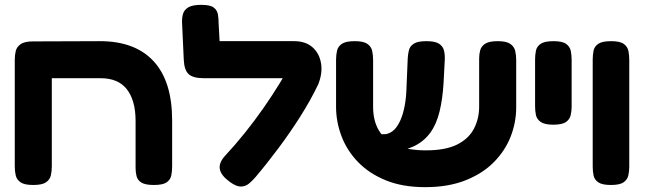

<svg xmlns="http://www.w3.org/2000/svg" viewBox="-20 -755 2662 793"><path d="M117 9Q81 9 65 -2Q49 -13 45 -30.5Q41 -48 41 -67V-508Q41 -527 45 -544Q49 -561 65 -572.5Q81 -584 117 -584L392 -585Q466 -585 521.5 -564Q577 -543 615 -501.5Q653 -460 672 -399Q691 -338 691 -257V-68Q691 -48 687.5 -30.5Q684 -13 668.5 -2Q653 9 616 9Q580 9 564 -1Q548 -11 544 -27.5Q540 -44 540 -61V-255Q540 -299 530.5 -332Q521 -365 503 -387.5Q485 -410 458 -421Q431 -432 395 -432H194V-68Q194 -48 190 -30.5Q186 -13 170 -2Q154 9 117 9Z M930 -3Q893 -30 888 -56Q883 -82 909 -111Q952 -157 992 -207Q1032 -257 1068 -308.5Q1104 -360 1135.5 -411.5Q1167 -463 1191 -512L1295 -408Q1264 -343 1222 -276.5Q1180 -210 1132 -145.5Q1084 -81 1034 -22Q1022 -8 1008 3.5Q994 15 975.5 15.5Q957 16 930 -3ZM1293 -403 1193 -432H821Q778 -432 759.5 -448.5Q741 -465 739 -508L732 -660Q731 -679 735.5 -696.5Q740 -714 757.5 -724.5Q775 -735 811 -735Q848 -735 862.5 -724Q877 -713 880 -695.5Q883 -678 883 -658L887 -585H1195Q1242 -585 1270.5 -560Q1299 -535 1306 -493.5Q1313 -452 1293 -403Z M1736 18Q1643 18 1574 -10Q1505 -38 1459 -85.5Q1413 -133 1390.5 -192.5Q1368 -252 1368 -314V-508Q1368 -528 1372 -545.5Q1376 -563 1392 -574Q1408 -585 1445 -585Q1481 -585 1497 -574Q1513 -563 1517 -545.5Q1521 -528 1521 -507V-314Q1521 -256 1545 -216Q1569 -176 1617.5 -155Q1666 -134 1739 -134Q1820 -134 1868 -158Q1916 -182 1937.5 -223.5Q1959 -265 1959 -315V-514Q1959 -532 1963.5 -548Q1968 -564 1984 -574.5Q2000 -585 2036 -585Q2072 -585 2088 -573.5Q2104 -562 2108 -544.5Q2112 -527 2112 -507V-312Q2112 -249 2089 -190.5Q2066 -132 2019.5 -85Q1973 -38 1902 -10Q1831 18 1736 18ZM1544 -129 1534 -200 1574 -201Q1594 -205 1608.5 -219.5Q1623 -234 1634 -259Q1645 -284 1651.5 -318.5Q1658 -353 1659 -395L1664 -514Q1665 -532 1669 -548Q1673 -564 1689 -574.5Q1705 -585 1741 -585Q1778 -585 1794 -574Q1810 -563 1814 -545.5Q1818 -528 1817 -508L1812 -412Q1808 -346 1795.5 -294.5Q1783 -243 1758 -208Q1733 -173 1693.5 -153Q1654 -133 1597 -130Z M2265 -240Q2229 -240 2213 -251.5Q2197 -263 2193.5 -280Q2190 -297 2190 -316V-509Q2190 -528 2193.5 -545.5Q2197 -563 2213 -574Q2229 -585 2266 -585Q2303 -585 2318.5 -573.5Q2334 -562 2337.5 -544.5Q2341 -527 2341 -508V-315Q2341 -296 2337 -279Q2333 -262 2317.5 -251Q2302 -240 2265 -240Z M2503 9Q2467 9 2451 -2Q2435 -13 2431.5 -30.5Q2428 -48 2428 -67V-509Q2428 -528 2431.5 -545.5Q2435 -563 2451 -574Q2467 -585 2504 -585Q2541 -585 2556.5 -573.5Q2572 -562 2575.5 -544.5Q2579 -527 2579 -508V-66Q2579 -47 2575 -30Q2571 -13 2555.5 -2Q2540 9 2503 9Z"/></svg>

Font: Fredoka SemiExpanded SemiBold
Style: Regular
Weight: 600
Width: 6
Designer: Ben Nathan
Foundry: Milena B. Brandão, Ben Nathan
Version: Version 2.001